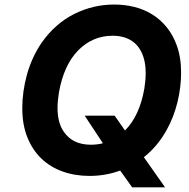

<svg xmlns="http://www.w3.org/2000/svg" viewBox="-20 -757 823 837"><path d="M699.6 59.7H556.1L503.9 -13.5Q440.3 9.9 370.4 9.9Q307.2 9.9 253.6 -9.1Q199.9 -28.1 160.7 -65.5Q121.4 -103 99.3 -158.2Q77.1 -213.4 77.1 -285.9Q77.1 -358 98 -433.6Q119.7 -509.6 161.2 -570.3Q191.4 -613.3 227.1 -644.5Q262.8 -675.8 304.3 -696.4Q386.4 -737.2 477.3 -737.2Q524.1 -737.2 566.4 -726.6Q608.7 -715.9 643.8 -694.1Q679 -672.2 706.1 -639Q733.3 -605.8 750 -560.7Q769.5 -507.8 769.5 -440.3Q769.5 -376.8 753.6 -311.4Q745.4 -278.4 733.7 -248.2Q721.9 -218 706 -189.3Q665.8 -117.9 607.2 -71.7ZM376.1 -126.1Q403.4 -126.1 428.6 -132.5L349.1 -252.8H479.8L524.9 -188.2Q588.8 -252.1 609.4 -371.8Q612.2 -389.9 613.6 -406.2Q615.1 -422.6 615.1 -437.9Q615.1 -477.6 605.3 -508.2Q595.5 -538.7 577.2 -559.3Q558.9 -579.9 532.1 -590.6Q505.3 -601.2 471.2 -601.2Q383.5 -601.2 320.3 -536.9Q257.8 -472.7 236.9 -353.7Q234 -335.6 232.4 -318.9Q230.8 -302.2 230.8 -286.9Q230.8 -222.3 257.5 -183.6Q296.2 -126.1 376.1 -126.1Z"/></svg>

Font: Linik Sans
Style: Bold Italic
Weight: 700
Italic angle: 9°
Designer: Fonts by Rasmus Andersson / Changes by Cristiano Sobral with parts from Marc Monis
Foundry: rsms
Version: Version 3.020; ttfautohint (v1.6)